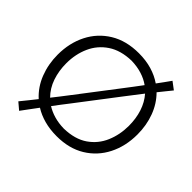

<svg xmlns="http://www.w3.org/2000/svg" viewBox="-205 -990 1262 1262"><g transform="rotate(45 426.0 -358.5)"><path d="M137.2 67.4 89.4 26.9Q111.8 -0.5 132.8 -26.6Q153.8 -52.7 173.8 -78.1Q114.7 -131.8 85 -208.7Q55.2 -285.6 55.2 -373Q55.2 -481.4 99.1 -568.4Q143.1 -655.3 226.3 -706.3Q309.6 -757.3 426.8 -757.3Q492.7 -757.3 547.4 -741Q602.1 -724.6 645 -694.8Q661.6 -716.8 677.7 -739.3Q693.8 -761.7 710.4 -785.2L761.7 -746.6Q743.2 -723.6 725.3 -701.7Q707.5 -679.7 689.9 -657.7Q742.7 -605 770 -531.5Q797.4 -458 797.4 -373Q797.4 -263.2 753.2 -176.3Q709 -89.4 626.7 -39.1Q544.4 11.2 429.7 11.2Q366.7 11.2 314 -3.2Q261.2 -17.6 219.7 -43.9Q198.7 -16.1 178.5 11.5Q158.2 39.1 137.2 67.4ZM135.3 -373Q135.3 -303.2 156 -242.2Q176.8 -181.2 220.2 -137.7Q239.7 -162.1 259.5 -187.7Q279.3 -213.4 300.3 -240.7L505.4 -508.8Q531.2 -542.5 554.9 -573.7Q578.6 -605 601.1 -635.3Q567.4 -659.7 523.9 -673.3Q480.5 -687 427.7 -688.5Q328.6 -686 263.7 -642.6Q198.7 -599.1 167 -528.3Q135.3 -457.5 135.3 -373ZM427.7 -57.6Q528.8 -60.1 592.8 -104.2Q656.7 -148.4 687 -219.5Q717.3 -290.5 717.3 -373Q717.3 -440.9 698.5 -498.3Q679.7 -555.7 642.6 -598.1Q620.1 -569.3 597.2 -539.3Q574.2 -509.3 549.3 -477.1L342.3 -206.1Q321.3 -179.2 301.8 -153.6Q282.2 -127.9 263.7 -103Q295.9 -82.5 336.9 -70.6Q377.9 -58.6 427.7 -57.6Z"/></g></svg>

Font: Pinar-DS3-FD Regular
Style: Regular
Weight: 400
Designer: Amin Abedi
Version: Version 3.000